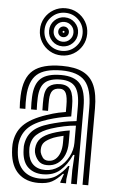

<svg xmlns="http://www.w3.org/2000/svg" viewBox="-61 -953 602 1004"><g transform="rotate(5 240.0 -451.0)"><path d="M410.5 0V-404Q410.5 -501.5 373.2 -543.8Q336 -586 249.5 -586Q160.5 -586 120.8 -550.9Q81 -515.8 77.5 -434.8Q77 -419.5 76.9 -402.8Q76.8 -386 78.2 -369.2H48.5Q47 -387 46.9 -401.4Q46.8 -415.8 47.5 -436Q51.2 -530 98.8 -570Q146.2 -610 249.5 -610Q318 -610 360 -589.1Q402 -568.2 421.2 -523Q440.5 -477.8 440.5 -404V0ZM209 -60Q247.8 -60 279.5 -82.6Q311.2 -105.2 330.2 -140.8Q349.2 -176.2 349.2 -214.8V-305Q321.8 -303.2 287.6 -296.1Q253.5 -289 220 -278Q173.2 -262.5 146.5 -238Q119.8 -213.5 117 -169.5Q116.8 -162.8 117.4 -155.9Q118 -149 118.2 -144.8Q121.8 -104 145.2 -82Q168.8 -60 209 -60ZM216.8 -86Q185.8 -86 169.4 -105.1Q153 -124.2 148 -147.5Q147.5 -150.5 147 -157Q146.5 -163.5 146.8 -166.5Q149.5 -201 169.6 -221.1Q189.8 -241.2 229 -255Q248.8 -262 272.8 -267.9Q296.8 -273.8 319.5 -277V-212Q319.5 -176.5 307.4 -147.9Q295.2 -119.2 272.2 -102.6Q249.2 -86 216.8 -86ZM221.2 -109.5Q243 -109.5 258.2 -122.5Q273.5 -135.5 281.5 -158Q289.5 -180.5 289.5 -209.2V-246.5Q271.2 -242.2 258.4 -238.5Q245.5 -234.8 238.5 -232Q205.2 -218.2 191.4 -204Q177.5 -189.8 177 -166.8Q177 -162 177 -158.1Q177 -154.2 178 -150Q181 -137.8 190.9 -123.6Q200.8 -109.5 221.2 -109.5ZM178.8 10.5Q114 10.5 74.4 -26.8Q34.8 -64 28.5 -137Q27.8 -146.2 27.2 -159.4Q26.8 -172.5 27.5 -180.2Q32.8 -241.8 70.9 -280.6Q109 -319.5 191.2 -346.8Q210.5 -353.2 224.1 -357.2Q237.8 -361.2 252.8 -364.5Q267.8 -367.8 290.5 -371.5V-404.2Q290.5 -450.2 281.1 -470.1Q271.8 -490 249.5 -490Q222.2 -490 210.4 -475.6Q198.5 -461.2 197.2 -429.5Q197 -424.2 196.8 -406Q196.5 -387.8 197.2 -369.2H167.5Q166.5 -391.5 166.9 -406.9Q167.2 -422.2 167.5 -432.8Q169.5 -479 190.2 -496.5Q211 -514 249.5 -514Q288 -514 304.2 -488.5Q320.5 -463 320.5 -404.2V-350.8Q283.5 -345.2 256.8 -339.1Q230 -333 201 -324Q127.2 -300.8 94.8 -266Q62.2 -231.2 57.5 -177.8Q57 -170.5 57.4 -159.2Q57.8 -148 58.5 -139.5Q63.8 -77.2 97.8 -45Q131.8 -12.8 188.5 -12.8Q240.8 -12.8 273 -35.9Q305.2 -59 327.2 -91.5H334L323.8 -22.5V0H294L293.5 -4L308.8 -48H303.2Q276.8 -18.5 250.5 -4Q224.2 10.5 178.8 10.5ZM350.5 0.2V-72L355 -151.5H348.2Q324.2 -98.2 289 -67.2Q253.8 -36.2 197.8 -36.5Q152 -36.8 122.4 -62.8Q92.8 -88.8 88.2 -142.2Q88 -147.2 87.4 -157.6Q86.8 -168 87.2 -174.5Q91.5 -221.8 119.6 -252.2Q147.8 -282.8 210.5 -301Q236.2 -308.5 260.8 -314.1Q285.2 -319.8 307.9 -323.5Q330.5 -327.2 350.5 -329V-404Q350.5 -475.8 327.2 -506.9Q304 -538 249.5 -538Q192.2 -538 166 -513.6Q139.8 -489.2 137.5 -433.5Q137 -419 136.8 -403Q136.5 -387 137.8 -369.2H108Q106.8 -388.5 106.9 -404.4Q107 -420.2 107.5 -434Q110.2 -502.5 143.2 -532.2Q176.2 -562 249.5 -562Q319.8 -562 350.1 -525.4Q380.5 -488.8 380.5 -404V0.2ZM242 -664Q207.8 -664 179.5 -680.6Q151.2 -697.2 134.6 -725.5Q118 -753.8 118 -788Q118 -822.5 134.6 -850.6Q151.2 -878.8 179.5 -895.4Q207.8 -912 242 -912Q276.5 -912 304.6 -895.4Q332.8 -878.8 349.4 -850.6Q366 -822.5 366 -788Q366 -753.8 349.4 -725.5Q332.8 -697.2 304.6 -680.6Q276.5 -664 242 -664ZM242 -688Q283.8 -688 312.9 -717.2Q342 -746.5 342 -788Q342 -829.8 312.9 -858.9Q283.8 -888 242 -888Q200.5 -888 171.2 -858.9Q142 -829.8 142 -788Q142 -746.5 171.2 -717.2Q200.5 -688 242 -688ZM242 -712Q210.2 -712 188.1 -734.1Q166 -756.2 166 -788Q166 -819.8 188.1 -841.9Q210.2 -864 242 -864Q273.8 -864 295.9 -841.9Q318 -819.8 318 -788Q318 -756.2 295.9 -734.1Q273.8 -712 242 -712ZM242 -736Q263.8 -736 278.9 -751.2Q294 -766.5 294 -788Q294 -809.8 278.9 -824.9Q263.8 -840 242 -840Q220.5 -840 205.2 -824.9Q190 -809.8 190 -788Q190 -766.5 205.2 -751.2Q220.5 -736 242 -736ZM242 -760Q230.2 -760 222.1 -768.1Q214 -776.2 214 -788Q214 -799.8 222.1 -807.9Q230.2 -816 242 -816Q253.8 -816 261.9 -807.9Q270 -799.8 270 -788Q270 -776.2 261.9 -768.1Q253.8 -760 242 -760ZM242 -783Q247 -783 247 -788Q247 -793 242 -793Q237 -793 237 -788Q237 -783 242 -783Z"/></g></svg>

Font: Big Shoulders Inline Display Thin Black
Style: Regular
Weight: 900
Version: Version 2.002